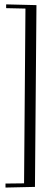

<svg xmlns="http://www.w3.org/2000/svg" viewBox="-20 -781 233 869"><path d="M145 -757.8 138.2 64.9 4.9 67.9V49.8L88.9 48.8L95.2 -742.2L7.8 -744.1V-761.2Z"/></svg>

Font: Bigelow Rules
Style: Regular
Weight: 400
Designer: Astigmatic (AOETI)
Foundry: Astigmatic (AOETI)
Version: Version 1.001